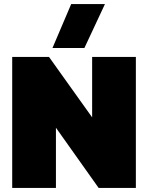

<svg xmlns="http://www.w3.org/2000/svg" viewBox="-20 -924 728 944"><path d="M238 -688 330 -904H496L395 -688ZM40 0V-644H221L433 -347V-644H648V0H465L255 -296V0Z"/></svg>

Font: Kanit ExtraBold
Style: Regular
Weight: 800
Designer: Katatrad Team
Foundry: CadsonDemak
Version: Version 2.000; ttfautohint (v1.8.3)